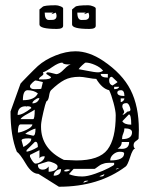

<svg xmlns="http://www.w3.org/2000/svg" viewBox="-20 -691 614 730"><path d="M204 19 126 -30Q101 -30 78.5 -68Q56 -106 44 -114Q20 -173 20 -267L58 -373Q59 -375 85 -401.5Q111 -428 124 -440Q151 -464 191 -480Q231 -496 267 -496Q318 -496 372 -460Q445 -411 476.5 -349Q508 -287 508 -197Q508 -194 507.5 -179.5Q507 -165 507 -164Q505 -160 496.5 -154.5Q488 -149 488 -139Q488 -129 494 -126Q485 -126 475 -94.5Q465 -63 458 -58Q355 19 204 19ZM310 -4Q299 -4 297 4L316 -3L313 -4ZM242 -29Q263 -20 293 -20Q312 -20 342 -30.5Q372 -41 393 -52Q414 -63 414 -65V-72Q413 -72 404.5 -72Q396 -72 394.5 -72Q393 -72 386.5 -71.5Q380 -71 377.5 -70Q375 -69 370 -67.5Q365 -66 361 -63.5Q357 -61 353 -58Q341 -49 340 -49H260ZM377 -29 358 -21 361 -20Q364 -20 365 -20Q375 -20 377 -29ZM212 -48Q201 -48 192.5 -40.5Q184 -33 184 -23Q212 -23 212 -48ZM165 -58V-38Q177 -38 188 -43Q199 -48 199 -58Q199 -65 185.5 -71Q172 -77 165 -77H162Q159 -76 142.5 -71Q126 -66 124 -65Q124 -46 143 -46Q156 -46 165 -58ZM239 -47Q225 -47 223 -40H226Q229 -39 230 -39Q240 -39 248 -46H244Q240 -47 239 -47ZM431 -52Q423 -52 420 -46L433 -52ZM94 -99V-95Q107 -69 115 -69Q126 -69 138 -77.5Q150 -86 150 -97Q134 -97 130 -89V-120L94 -102ZM137 -225Q136 -219 136 -209Q136 -125 223 -83Q227 -83 247 -82Q267 -81 270 -81Q357 -81 388.5 -122Q420 -163 420 -253Q420 -269 411.5 -300.5Q403 -332 395 -348Q368 -354 346 -391Q336 -391 314.5 -395Q293 -399 282 -399Q248 -399 225 -387Q202 -375 174 -348Q169 -343 166.5 -326Q164 -309 156 -305Q152 -296 145 -265.5Q138 -235 137 -225ZM435 -114Q422 -114 410.5 -104Q399 -94 399 -81Q452 -81 452 -108Q452 -114 435 -114ZM81 -120V-114Q99 -117 124 -132Q124 -152 115 -152L112 -151ZM443 -151Q443 -135 427 -126Q428 -126 435 -125.5Q442 -125 443 -125Q471 -125 471 -151ZM62 -157 69 -132Q70 -133 74.5 -135.5Q79 -138 81 -139.5Q83 -141 87 -144.5Q91 -148 93.5 -150.5Q96 -153 97.5 -156.5Q99 -160 99 -164Q89 -165 88 -165Q62 -165 62 -157ZM453 -203Q453 -193 448.5 -183Q444 -173 444 -162Q482 -162 482 -188Q482 -203 453 -203ZM76 -182 106 -175Q115 -175 115 -202Q111 -202 96.5 -195Q82 -188 76 -182ZM103 -218H58Q48 -218 48 -187Q59 -187 81 -197.5Q103 -208 103 -218ZM445 -230Q453 -217 479 -217Q479 -256 470 -256ZM112 -274Q107 -270 84.5 -258Q62 -246 58 -238H106Q112 -238 112 -274ZM78 -287Q47 -287 47 -254Q66 -254 99 -280Q99 -287 84 -287Q82 -287 80 -286H79ZM452 -266V-265Q452 -263 449.5 -259.5Q447 -256 445 -256Q446 -256 447 -255.5Q448 -255 449 -255Q451 -255 458 -261L465 -267Q476 -267 476 -274Q476 -280 471.5 -289.5Q467 -299 461 -299Q445 -299 445 -287Q445 -282 448.5 -275.5Q452 -269 452 -266ZM127 -318Q121 -318 112 -311Q103 -304 103 -298Q123 -298 130 -317Q128 -318 127 -318ZM439 -317V-303Q444 -303 448.5 -307.5Q453 -312 453 -317ZM85 -348Q67 -348 67 -310Q112 -310 124 -336Q108 -348 85 -348ZM426 -339Q426 -326 453 -326Q453 -348 440 -348Q426 -348 426 -339ZM94 -364Q94 -352 111 -352Q137 -352 137 -354L143 -379Q119 -385 115 -385Q112 -385 103.5 -377Q95 -369 94 -364ZM414 -361V-352Q431 -352 433 -361ZM395 -385Q395 -370 408 -366Q427 -378 427 -379Q425 -381 419.5 -386Q414 -391 410 -395Q406 -399 405 -399Q395 -399 395 -385ZM143 -416Q145 -413 145 -410Q145 -406 136.5 -400.5Q128 -395 128 -389H142Q174 -389 174 -398L156 -410Q156 -416 162 -416Q168 -416 180 -412.5Q192 -409 194 -409Q206 -409 224 -428Q242 -447 254 -447Q252 -446 239 -446Q221 -446 217 -453Q203 -453 178.5 -436Q154 -419 143 -416ZM363 -410Q363 -396 390 -396V-410ZM279 -428Q282 -428 311 -422Q340 -416 353 -416Q363 -416 372 -422Q362 -435 341.5 -444Q321 -453 306 -453Q303 -453 292.5 -443Q282 -433 279 -428ZM130 -655 142 -665Q148 -671 192 -671Q200 -671 210 -667Q220 -663 220 -659V-593Q220 -581 196 -581Q130 -581 130 -598ZM150 -643Q150 -615 166 -615Q177 -615 182 -615.5Q187 -616 191 -619.5Q195 -623 195 -631Q195 -637 192 -643Q178 -637 175 -637L182 -643ZM254 -655 266 -665Q272 -671 316 -671Q324 -671 334 -667Q344 -663 344 -659V-593Q344 -581 320 -581Q254 -581 254 -598ZM274 -643Q274 -615 290 -615Q301 -615 306 -615.5Q311 -616 315 -619.5Q319 -623 319 -631Q319 -637 316 -643Q302 -637 299 -637L306 -643Z"/></svg>

Font: CabinSketch
Style: Regular
Weight: 400
Designer: Pablo Impallari
Foundry: Pablo Impallari. www.impallari.com Igino Marini. www.ikern.com
Version: Version 1.002